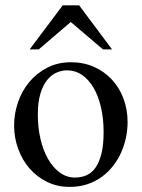

<svg xmlns="http://www.w3.org/2000/svg" viewBox="-20 -697 540 731"><path d="M465.8 -231.9Q465.8 -203.1 459.7 -173.6Q453.6 -144 441.4 -116.7Q429.2 -89.4 410.6 -65.4Q392.1 -41.5 367.7 -23.7Q343.3 -5.9 312.5 4.4Q281.7 14.6 245.1 14.6Q198.2 14.6 159.4 -4.4Q120.6 -23.4 92.5 -55.7Q64.5 -87.9 49.1 -130.4Q33.7 -172.9 33.7 -219.2Q33.7 -264.6 48.6 -307.9Q63.5 -351.1 91.6 -384.8Q119.6 -418.5 159.7 -439.2Q199.7 -460 250 -460Q298.3 -460 337.9 -442.4Q377.4 -424.8 406 -394Q434.6 -363.3 450.2 -321.5Q465.8 -279.8 465.8 -231.9ZM374.5 -194.3Q374.5 -244.1 364.7 -287.1Q355 -330.1 336.9 -361.6Q318.8 -393.1 293 -411.1Q267.1 -429.2 234.9 -429.2Q215.8 -429.2 196 -420.9Q176.3 -412.6 160.2 -393.1Q144 -373.5 134 -341.1Q124 -308.6 124 -259.8Q124 -211.9 134 -168.5Q144 -125 162.6 -92.3Q181.2 -59.6 207.3 -40.3Q233.4 -21 265.6 -21Q290 -21 310.1 -30Q330.1 -39.1 344.2 -59.6Q358.4 -80.1 366.5 -113.3Q374.5 -146.5 374.5 -194.3ZM372.1 -508.8 249.5 -613.3 127.4 -508.8H92.8L218.8 -676.8H281.2L406.7 -508.8Z"/></svg>

Font: Doulos SIL APac
Style: Regular
Weight: 400
Designer: Walt Agee, Victor Gaultney, Peter Martin, Debbi Hosken, Becca Hirsbrunner
Foundry: SIL International
Version: Version 5.000